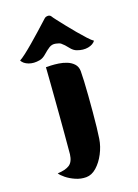

<svg xmlns="http://www.w3.org/2000/svg" viewBox="-141 -925 810 1124"><g transform="rotate(-15 264.0 -363.5)"><path d="M285 -839Q288 -834 306 -814.5Q324 -795 349 -768.5Q374 -742 401.5 -714.5Q429 -687 452 -666Q475 -645 488 -638Q475 -617 444.5 -608.5Q414 -600 377 -610Q356 -615 336.5 -636.5Q317 -658 298 -671Q289 -677 266.5 -679.5Q244 -682 227 -669Q210 -656 190.5 -635.5Q171 -615 151 -610Q114 -600 83.5 -608.5Q53 -617 40 -638Q52 -645 75.5 -666.5Q99 -688 126.5 -716Q154 -744 179.5 -771Q205 -798 222.5 -817Q240 -836 243 -839Q250 -847 263.5 -848.5Q277 -850 285 -839ZM367 -487Q369 -464 370.5 -424Q372 -384 372.5 -335Q373 -286 373 -237Q373 -188 372 -145Q371 -102 369 -75Q366 -30 347.5 14.5Q329 59 300.5 89Q272 119 238 122Q205 125 172.5 114Q140 103 115.5 86.5Q91 70 82 57Q130 51 154 32.5Q178 14 180 -32Q180 -41 180 -74Q180 -107 180 -155Q180 -203 179.5 -258Q179 -313 178.5 -366.5Q178 -420 177.5 -464Q177 -508 176.5 -534.5Q176 -561 176 -561Q185 -562 206.5 -563Q228 -564 254 -562.5Q280 -561 304.5 -553.5Q329 -546 346.5 -530Q364 -514 367 -487Z"/></g></svg>

Font: Potta One
Style: Regular
Weight: 400
Designer: 108,108go
Foundry: Font Zone 108
Version: Version 1.000